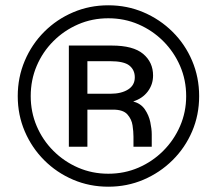

<svg xmlns="http://www.w3.org/2000/svg" viewBox="-20 -692 819 725"><path d="M389 13Q318 13 256 -13.5Q194 -40 147 -87Q100 -134 73.5 -196Q47 -258 47 -329Q47 -400 73.5 -462.5Q100 -525 147 -572Q194 -619 256 -645.5Q318 -672 389 -672Q460 -672 522 -645.5Q584 -619 631.5 -572Q679 -525 705.5 -462.5Q732 -400 732 -329Q732 -258 705.5 -196Q679 -134 631.5 -87Q584 -40 522 -13.5Q460 13 389 13ZM389 -36Q450 -36 503 -59Q556 -82 596.5 -122.5Q637 -163 660 -216Q683 -269 683 -329Q683 -390 660 -443Q637 -496 596.5 -536.5Q556 -577 503 -600Q450 -623 389 -623Q328 -623 275 -600Q222 -577 181.5 -536.5Q141 -496 118.5 -443Q96 -390 96 -329Q96 -269 118.5 -216Q141 -163 181.5 -122.5Q222 -82 275 -59Q328 -36 389 -36ZM240 -138V-520H402Q483 -520 520.5 -488.5Q558 -457 558 -407Q558 -373 538 -346.5Q518 -320 483 -309Q512 -301 527 -279Q542 -257 547.5 -231Q553 -205 553 -185V-138H484V-176Q484 -195 480.5 -218.5Q477 -242 461 -260Q445 -278 407 -278H310V-138ZM310 -338H397Q438 -338 463.5 -354Q489 -370 489 -400Q489 -428 468.5 -444.5Q448 -461 395 -461H310Z"/></svg>

Font: Questrial
Style: Regular
Weight: 400
Designer: Joe Prince, Laura Meseguer
Foundry: Joe Prince, Laura Meseguer
Version: Version 2.000; ttfautohint (v1.8.3)